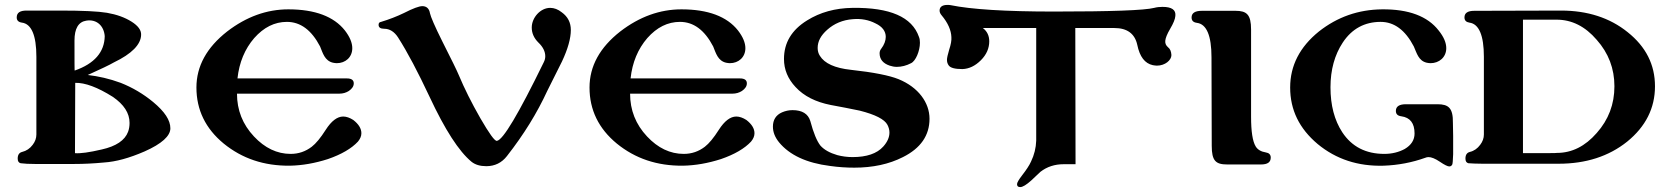

<svg xmlns="http://www.w3.org/2000/svg" viewBox="-20 -665 6773 781"><path d="M673 -143C673 -176 650 -211 603 -250C563 -283 519 -309 471 -328C425 -345 380 -355 337 -360C390 -384 426 -401 443 -411C516 -446 553 -484 554 -523C555 -542 542 -560 515 -577C488 -594 455 -606 415 -613C379 -619 316 -622 225 -622H88C61 -622 48 -613 48 -594C48 -582 55 -575 69 -573C108 -568 128 -521 128 -434V-118C128 -103 123 -89 113 -76C102 -61 87 -51 70 -47C58 -44 52 -35 52 -20C52 -9 56 -3 64 -1C79 1 99 2 122 2H282C321 2 361 0 403 -4C451 -7 506 -22 568 -49C638 -80 673 -112 673 -143ZM406 -518C405 -453 364 -406 284 -378C283 -375 283 -416 283 -500C283 -549 299 -576 331 -581C374 -588 403 -559 406 -518ZM501 -129C488 -94 452 -70 394 -57C343 -45 306 -40 285 -42L286 -328C326 -329 377 -310 439 -271C484 -240 507 -205 507 -165C507 -152 505 -140 501 -129Z M1436 -89C1445 -100 1450 -111 1450 -123C1450 -142 1439 -160 1417 -177C1403 -186 1389 -191 1376 -191C1352 -191 1328 -173 1305 -137C1284 -104 1265 -81 1248 -68C1223 -49 1195 -39 1162 -39C1107 -39 1057 -63 1013 -110C967 -159 944 -217 944 -284H1360C1375 -284 1388 -288 1399 -295C1412 -304 1419 -314 1419 -326C1419 -339 1410 -346 1391 -346H946C953 -411 976 -466 1014 -510C1053 -554 1097 -576 1147 -576C1202 -576 1247 -543 1282 -476C1293 -449 1301 -418 1334 -410C1339 -409 1345 -408 1350 -408C1385 -408 1413 -432 1413 -469C1413 -491 1403 -515 1383 -541C1338 -598 1261 -627 1153 -627C1065 -627 982 -597 904 -537C821 -472 779 -396 779 -309C779 -218 816 -142 890 -81C965 -20 1054 10 1159 9C1210 8 1261 -1 1314 -18C1369 -37 1410 -61 1436 -89Z M2266 -415C2290 -466 2302 -509 2302 -543C2302 -573 2290 -597 2265 -615C2250 -627 2234 -633 2218 -633C2178 -633 2143 -593 2143 -553C2143 -530 2152 -510 2170 -492C2189 -474 2198 -455 2198 -436C2198 -428 2196 -420 2192 -412C2089 -201 2026 -95 2001 -92C1992 -91 1970 -122 1934 -184C1898 -247 1869 -305 1846 -360C1839 -377 1817 -422 1779 -497C1748 -559 1732 -597 1729 -611C1726 -630 1715 -640 1698 -640C1685 -640 1660 -631 1623 -612C1594 -598 1563 -586 1530 -576C1523 -575 1520 -571 1520 -564C1520 -553 1528 -548 1543 -548C1565 -548 1584 -536 1599 -513C1638 -452 1680 -372 1727 -272C1790 -137 1847 -49 1898 -7C1913 5 1933 11 1958 11C1993 11 2021 -3 2042 -30C2111 -118 2165 -206 2206 -295Z M3035 -89C3044 -100 3049 -111 3049 -123C3049 -142 3038 -160 3016 -177C3002 -186 2988 -191 2975 -191C2951 -191 2927 -173 2904 -137C2883 -104 2864 -81 2847 -68C2822 -49 2794 -39 2761 -39C2706 -39 2656 -63 2612 -110C2566 -159 2543 -217 2543 -284H2959C2974 -284 2987 -288 2998 -295C3011 -304 3018 -314 3018 -326C3018 -339 3009 -346 2990 -346H2545C2552 -411 2575 -466 2613 -510C2652 -554 2696 -576 2746 -576C2801 -576 2846 -543 2881 -476C2892 -449 2900 -418 2933 -410C2938 -409 2944 -408 2949 -408C2984 -408 3012 -432 3012 -469C3012 -491 3002 -515 2982 -541C2937 -598 2860 -627 2752 -627C2664 -627 2581 -597 2503 -537C2420 -472 2378 -396 2378 -309C2378 -218 2415 -142 2489 -81C2564 -20 2653 10 2758 9C2809 8 2860 -1 2913 -18C2968 -37 3009 -61 3035 -89Z M3718 -515C3690 -596 3600 -635 3448 -633C3377 -632 3316 -615 3263 -582C3200 -543 3169 -491 3169 -425C3169 -382 3185 -344 3216 -311C3250 -274 3298 -250 3359 -238C3398 -231 3438 -223 3477 -215C3540 -199 3578 -180 3590 -157C3595 -147 3598 -137 3598 -126C3598 -107 3590 -88 3573 -69C3547 -40 3505 -26 3448 -26C3426 -26 3405 -29 3386 -34C3355 -43 3332 -56 3317 -73C3303 -91 3289 -124 3276 -173C3267 -202 3243 -217 3204 -217C3189 -217 3175 -214 3161 -208C3136 -197 3124 -177 3124 -150C3124 -128 3132 -107 3149 -86C3192 -34 3261 -2 3356 10C3391 15 3424 17 3455 17C3530 17 3596 3 3653 -26C3725 -62 3761 -114 3761 -182C3761 -247 3716 -310 3635 -343C3598 -358 3533 -371 3441 -381C3376 -388 3334 -407 3315 -438C3309 -447 3306 -458 3306 -470C3306 -497 3319 -521 3345 -544C3373 -569 3408 -584 3449 -587C3483 -590 3514 -584 3541 -570C3569 -557 3583 -538 3583 -515C3583 -500 3577 -483 3564 -466C3560 -461 3558 -455 3558 -448C3558 -424 3572 -407 3599 -398C3608 -395 3618 -393 3628 -393C3647 -393 3667 -398 3686 -408C3705 -417 3722 -458 3722 -491C3722 -500 3721 -508 3718 -515Z M4761 -600C4764 -625 4746 -637 4709 -637C4698 -637 4686 -636 4675 -633C4636 -623 4500 -618 4267 -618C4070 -618 3930 -627 3847 -644C3842 -645 3838 -645 3834 -645C3813 -645 3802 -637 3802 -622C3802 -615 3805 -609 3810 -603C3836 -572 3849 -542 3850 -514C3851 -501 3848 -484 3841 -463C3835 -443 3832 -429 3832 -422C3832 -413 3834 -406 3839 -399C3846 -389 3864 -384 3895 -384C3922 -385 3947 -397 3970 -420C3993 -443 4004 -469 4004 -497C4004 -520 3995 -538 3978 -551H4195V-93C4194 -63 4187 -35 4174 -8C4167 8 4154 27 4137 49C4124 66 4117 78 4117 84C4117 92 4121 96 4130 96C4140 96 4155 87 4176 68L4212 34C4239 13 4271 3 4306 3H4355L4354 -551H4513C4565 -551 4596 -528 4606 -483C4616 -434 4637 -407 4669 -400C4675 -399 4681 -398 4686 -398C4719 -398 4745 -420 4745 -441C4744 -456 4740 -466 4731 -473C4723 -480 4719 -488 4720 -499C4721 -510 4727 -526 4740 -548C4753 -570 4760 -587 4761 -600Z M5129 -45C5110 -48 5096 -56 5088 -69C5075 -90 5069 -131 5069 -190V-545C5069 -606 5051 -621 5006 -621H4869C4841 -621 4827 -612 4827 -594C4827 -581 4834 -574 4849 -572C4888 -567 4908 -520 4908 -432L4909 -72C4909 -11 4925 4 4972 4H5109C5136 4 5149 -5 5149 -24C5149 -36 5142 -43 5129 -45Z M5890 -165C5891 -226 5872 -241 5827 -241H5699C5672 -241 5658 -232 5658 -214C5658 -201 5665 -194 5680 -192C5716 -187 5734 -164 5734 -122C5734 -96 5721 -75 5694 -59C5670 -46 5642 -39 5611 -39C5536 -39 5479 -68 5440 -127C5408 -176 5392 -237 5392 -310C5392 -381 5409 -442 5442 -492C5479 -548 5531 -576 5596 -576C5651 -576 5696 -543 5731 -476C5743 -449 5750 -418 5783 -410C5788 -409 5794 -408 5799 -408C5834 -408 5863 -432 5863 -469C5863 -491 5853 -515 5832 -541C5787 -599 5710 -628 5602 -627C5505 -626 5420 -596 5345 -537C5267 -474 5228 -398 5228 -309C5228 -218 5265 -142 5340 -79C5415 -17 5505 12 5608 9C5667 7 5724 -4 5777 -23C5782 -25 5786 -26 5791 -26C5802 -26 5818 -20 5837 -7C5856 6 5869 12 5875 12C5880 12 5884 10 5887 5C5889 2 5890 -12 5891 -38V-112C5890 -145 5890 -162 5890 -165Z M6712 -314C6712 -402 6675 -475 6601 -534C6528 -593 6437 -622 6330 -622L5977 -621C5950 -621 5937 -612 5937 -594C5937 -582 5944 -575 5957 -573C5996 -568 6016 -521 6016 -434V-118C6016 -103 6011 -89 6001 -76C5990 -61 5976 -51 5959 -47C5947 -44 5941 -35 5941 -20C5941 -9 5945 -3 5953 -1C5968 0 5988 1 6011 1H6320C6431 1 6524 -29 6599 -89C6674 -150 6712 -225 6712 -314ZM6547 -314C6547 -241 6523 -178 6475 -124C6428 -70 6374 -43 6313 -43C6313 -42 6267 -42 6175 -42V-585C6266 -585 6312 -585 6312 -585C6373 -585 6428 -558 6475 -503C6523 -449 6547 -386 6547 -314Z"/></svg>

Font: GFS Jackson
Style: Regular
Weight: 400
Designer: George Matthiopoulos
Foundry: George Matthiopoulos
Version: Version 1.0